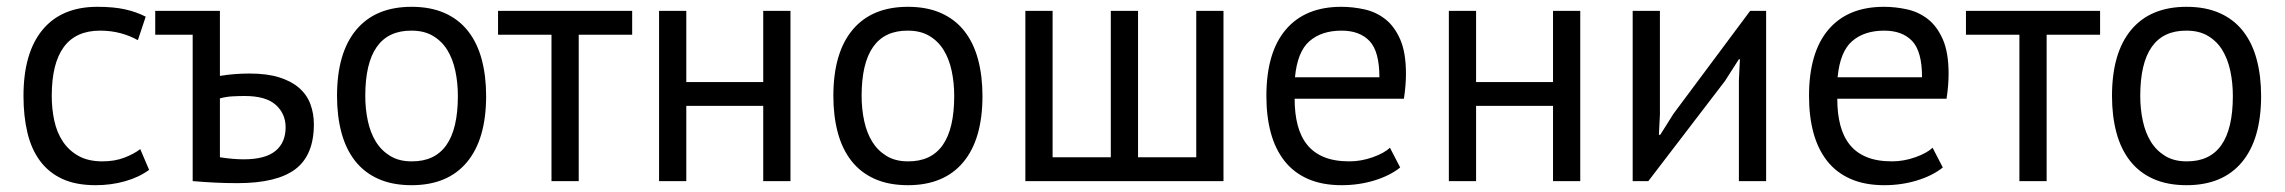

<svg xmlns="http://www.w3.org/2000/svg" viewBox="-20 -532 6711 564"><path d="M49 0ZM418 -33Q388 -11 347 0.5Q306 12 261 12Q203 12 163 -6.5Q123 -25 97.5 -59.5Q72 -94 60.5 -142.5Q49 -191 49 -250Q49 -377 105 -444.5Q161 -512 266 -512Q314 -512 347.5 -504.5Q381 -497 408 -483L385 -414Q362 -427 334 -434.5Q306 -442 274 -442Q132 -442 132 -250Q132 -212 139.5 -177.5Q147 -143 164.5 -116.5Q182 -90 210.5 -74Q239 -58 281 -58Q317 -58 345.5 -69Q374 -80 392 -94Z M626 -70Q665 -64 696 -64Q759 -64 789 -88.5Q819 -113 819 -158Q819 -198 790 -224Q761 -250 699 -250Q682 -250 663 -249Q644 -248 626 -243ZM626 -309Q650 -313 671.5 -314.5Q693 -316 713 -316Q765 -316 801 -304.5Q837 -293 859.5 -273Q882 -253 892 -225.5Q902 -198 902 -167Q902 -76 847.5 -35Q793 6 678 6Q645 6 613 4.5Q581 3 546 0V-430H436V-500H626Z M970 0ZM970 -250Q970 -377 1026.5 -444.5Q1083 -512 1189 -512Q1245 -512 1286.5 -493.5Q1328 -475 1355 -440.5Q1382 -406 1395 -357.5Q1408 -309 1408 -250Q1408 -123 1351.5 -55.5Q1295 12 1189 12Q1133 12 1091.5 -6.5Q1050 -25 1023 -59.5Q996 -94 983 -142.5Q970 -191 970 -250ZM1053 -250Q1053 -212 1060.5 -177Q1068 -142 1084 -116Q1100 -90 1126 -74Q1152 -58 1189 -58Q1325 -57 1325 -250Q1325 -289 1317.5 -324Q1310 -359 1294 -385Q1278 -411 1252 -426.5Q1226 -442 1189 -442Q1053 -443 1053 -250Z M1837 -430H1680V0H1600V-430H1443V-500H1837Z M2222 -221H1996V0H1916V-500H1996V-291H2222V-500H2302V0H2222Z M2428 0ZM2428 -250Q2428 -377 2484.5 -444.5Q2541 -512 2647 -512Q2703 -512 2744.5 -493.5Q2786 -475 2813 -440.5Q2840 -406 2853 -357.5Q2866 -309 2866 -250Q2866 -123 2809.5 -55.5Q2753 12 2647 12Q2591 12 2549.5 -6.5Q2508 -25 2481 -59.5Q2454 -94 2441 -142.5Q2428 -191 2428 -250ZM2511 -250Q2511 -212 2518.5 -177Q2526 -142 2542 -116Q2558 -90 2584 -74Q2610 -58 2647 -58Q2783 -57 2783 -250Q2783 -289 2775.5 -324Q2768 -359 2752 -385Q2736 -411 2710 -426.5Q2684 -442 2647 -442Q2511 -443 2511 -250Z M2992 0V-500H3072V-70H3243V-500H3323V-70H3494V-500H3574V0Z M3700 0ZM4093 -40Q4063 -16 4017.5 -2Q3972 12 3921 12Q3864 12 3822 -6.5Q3780 -25 3753 -59.5Q3726 -94 3713 -142Q3700 -190 3700 -250Q3700 -378 3757 -445Q3814 -512 3920 -512Q3954 -512 3988 -504.5Q4022 -497 4049 -476Q4076 -455 4093 -416.5Q4110 -378 4110 -315Q4110 -282 4104 -242H3783Q3783 -198 3792 -164Q3801 -130 3820 -106.5Q3839 -83 3869.5 -70.5Q3900 -58 3944 -58Q3978 -58 4012 -70Q4046 -82 4063 -98ZM3921 -442Q3862 -442 3826.5 -411Q3791 -380 3784 -305H4032Q4032 -381 4003 -411.5Q3974 -442 3921 -442Z M4542 -221H4316V0H4236V-500H4316V-291H4542V-500H4622V0H4542Z M5088 -296 5091 -358H5088L5047 -294L4822 0H4776V-500H4856V-195L4853 -136H4857L4896 -198L5121 -500H5168V0H5088Z M5294 0ZM5687 -40Q5657 -16 5611.5 -2Q5566 12 5515 12Q5458 12 5416 -6.5Q5374 -25 5347 -59.5Q5320 -94 5307 -142Q5294 -190 5294 -250Q5294 -378 5351 -445Q5408 -512 5514 -512Q5548 -512 5582 -504.5Q5616 -497 5643 -476Q5670 -455 5687 -416.5Q5704 -378 5704 -315Q5704 -282 5698 -242H5377Q5377 -198 5386 -164Q5395 -130 5414 -106.5Q5433 -83 5463.5 -70.5Q5494 -58 5538 -58Q5572 -58 5606 -70Q5640 -82 5657 -98ZM5515 -442Q5456 -442 5420.5 -411Q5385 -380 5378 -305H5626Q5626 -381 5597 -411.5Q5568 -442 5515 -442Z M6149 -430H5992V0H5912V-430H5755V-500H6149Z M6184 0ZM6184 -250Q6184 -377 6240.5 -444.5Q6297 -512 6403 -512Q6459 -512 6500.5 -493.5Q6542 -475 6569 -440.5Q6596 -406 6609 -357.5Q6622 -309 6622 -250Q6622 -123 6565.5 -55.5Q6509 12 6403 12Q6347 12 6305.5 -6.5Q6264 -25 6237 -59.5Q6210 -94 6197 -142.5Q6184 -191 6184 -250ZM6267 -250Q6267 -212 6274.5 -177Q6282 -142 6298 -116Q6314 -90 6340 -74Q6366 -58 6403 -58Q6539 -57 6539 -250Q6539 -289 6531.5 -324Q6524 -359 6508 -385Q6492 -411 6466 -426.5Q6440 -442 6403 -442Q6267 -443 6267 -250Z"/></svg>

Font: PT Sans
Style: Regular
Weight: 400
Version: Version 2.003W OFL; ttfautohint (v1.6)